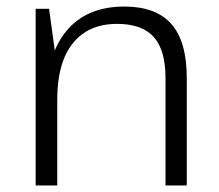

<svg xmlns="http://www.w3.org/2000/svg" viewBox="-20 -567 671 587"><path d="M486 -328Q486 -414 450 -454Q414 -494 338 -494Q250 -494 202.5 -434.5Q155 -375 155 -263L122 -197V-262Q122 -400 184 -473.5Q246 -547 360 -547Q457 -547 504 -493.5Q551 -440 551 -329V0H486ZM89 -540H130L155 -358V0H89Z"/></svg>

Font: Pathway Extreme 8pt Thin 12pt ExtraLight
Style: Regular
Weight: 250
Version: Version 1.001;gftools[0.9.26]